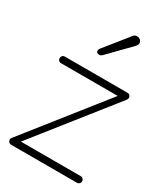

<svg xmlns="http://www.w3.org/2000/svg" viewBox="-189 -840 811 932"><g transform="rotate(30 217.0 -374.0)"><path d="M184 -585Q165 -585 165 -600Q165 -606 171 -613L277 -745Q284 -755 297 -755Q308 -755 316 -748Q324 -741 324 -731Q324 -723 316 -713L196 -590Q191 -585 184 -585ZM31 7Q23 7 17.5 1.5Q12 -4 12 -12Q12 -18 17 -24L360 -457H42Q34 -457 29 -462.5Q24 -468 24 -475Q24 -483 29 -488.5Q34 -494 42 -494H394Q402 -494 407 -488.5Q412 -483 412 -475Q412 -470 408 -464L64 -30H399Q407 -30 412.5 -24.5Q418 -19 418 -12Q418 -4 412.5 1.5Q407 7 399 7Z"/></g></svg>

Font: Comic Neue Light
Style: Regular
Weight: 300
Designer: Craig Rozynski
Foundry: Craig Rozynski
Version: Version 2.003